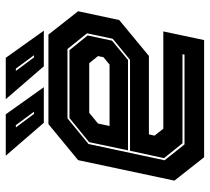

<svg xmlns="http://www.w3.org/2000/svg" viewBox="-51 -677 728 666"><g transform="rotate(-90 313.0 -344.0)"><path d="M526 -540 607 -437 576.5 -294.5 452 -191.5H180L175.5 -172L199.5 -141.5H537L507 0H100.5L19.5 -103L90.5 -437L215.5 -540ZM472 -467 523 -404 505 -319.5 438 -264H124.5L153 -399L236.5 -467ZM476 -474H235.5L146.5 -401L90 -137L145 -68H456.5L458 -75H149L97.5 -139L123 -257H438.5L511.5 -317L530.5 -406ZM427 -398.5H254.5L217.5 -368L209 -328H422L447.5 -349L451.5 -368ZM539.5 -556H416L302 -688H445.5ZM454.5 -590 408 -653H400L447 -590ZM343.5 -556H220L106 -688H249.5ZM258.5 -590 212 -653H204L251 -590Z"/></g></svg>

Font: Tourney ExtraBold
Style: Italic
Weight: 800
Italic angle: -12°
Version: Version 1.015